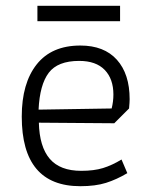

<svg xmlns="http://www.w3.org/2000/svg" viewBox="-20 -633 515 662"><path d="M109 -613H394V-560H109ZM55 -231Q55 -346 106.5 -411Q158 -476 257 -476Q339 -476 383 -427Q427 -378 427 -291Q427 -281 425 -259L374 -208L114 -210Q116 -127 151.5 -85.5Q187 -44 260 -44Q304 -44 335 -53.5Q366 -63 399 -83L419 -36Q382 -14 345.5 -2.5Q309 9 257 9Q55 9 55 -231ZM365 -259Q371 -283 371 -307Q371 -361 341 -392Q311 -423 253 -423Q179 -423 148 -382Q117 -341 113 -255Z"/></svg>

Font: Athiti
Style: Regular
Weight: 400
Designer: CadsonDemak Team
Foundry: CadsonDemak
Version: Version 1.032